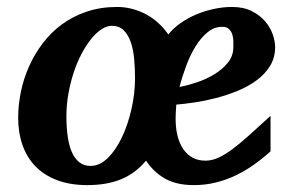

<svg xmlns="http://www.w3.org/2000/svg" viewBox="-20 -520 828 552"><path d="M771 -384.8Q771 -354 756.3 -330.3Q741.7 -306.6 717.8 -289.1Q693.8 -271.5 663.6 -259Q633.3 -246.6 601.6 -238.3Q569.8 -230 539.8 -225.6Q509.8 -221.2 486.8 -219.2Q485.8 -209.5 485.4 -197.8Q484.9 -186 484.9 -179.2Q484.9 -122.6 507.6 -90.3Q530.3 -58.1 570.8 -58.1Q588.9 -58.1 607.4 -66.4Q626 -74.7 647.7 -90.8Q669.4 -106.9 696.3 -131.1Q723.1 -155.3 757.8 -187V-85Q736.3 -65.4 711.9 -47.9Q687.5 -30.3 659.9 -16.8Q632.3 -3.4 601.8 4.4Q571.3 12.2 537.1 12.2Q487.8 12.2 454.8 -6.3Q421.9 -24.9 399.9 -58.1Q369.1 -21.5 328.1 -4.6Q287.1 12.2 231 12.2Q181.6 12.2 144.3 -2Q106.9 -16.1 82 -41.7Q57.1 -67.4 44.7 -103Q32.2 -138.7 32.2 -181.2Q32.2 -217.3 39.8 -254.9Q47.4 -292.5 63 -327.9Q78.6 -363.3 102.1 -394.5Q125.5 -425.8 157 -449.2Q188.5 -472.7 228.5 -486.3Q268.6 -500 316.9 -500Q339.8 -500 361.3 -494.1Q382.8 -488.3 401.9 -477.8Q420.9 -467.3 436.5 -452.6Q452.1 -438 463.9 -420.9Q478 -438.5 498.5 -453.1Q519 -467.8 543.2 -478Q567.4 -488.3 594 -494.1Q620.6 -500 647 -500Q680.2 -500 703.9 -488Q727.5 -476.1 742.4 -458.5Q757.3 -440.9 764.2 -420.9Q771 -400.9 771 -384.8ZM368.2 -295.9Q368.2 -323.7 365.7 -350.6Q363.3 -377.4 356 -398.7Q348.6 -419.9 335.7 -432.9Q322.8 -445.8 301.8 -445.8Q286.6 -445.8 271.2 -435.5Q255.9 -425.3 241.5 -407.2Q227.1 -389.2 214.1 -364.5Q201.2 -339.8 191.7 -310.8Q182.1 -281.7 176.5 -249.8Q170.9 -217.8 170.9 -185.1Q170.9 -154.3 174.6 -128.2Q178.2 -102.1 186.3 -83.3Q194.3 -64.5 207.8 -53.7Q221.2 -43 240.2 -43Q266.6 -43 289.8 -65.7Q313 -88.4 330.3 -124.8Q347.7 -161.1 357.9 -206.1Q368.2 -251 368.2 -295.9ZM650.9 -384.8V-400.4Q650.9 -410.2 648.2 -419.7Q645.5 -429.2 638.9 -436Q632.3 -442.9 619.1 -442.9Q595.7 -442.9 576.7 -427.2Q557.6 -411.6 542.2 -386.7Q526.9 -361.8 515.4 -331.1Q503.9 -300.3 496.1 -270Q517.6 -273.9 544.4 -282.7Q571.3 -291.5 595 -305.7Q618.7 -319.8 634.8 -339.4Q650.9 -358.9 650.9 -384.8Z"/></svg>

Font: Charis SIL Afr
Style: Bold Italic
Weight: 700
Italic angle: -11°
Foundry: SIL International
Version: Version 5.000